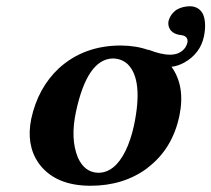

<svg xmlns="http://www.w3.org/2000/svg" viewBox="-20 -591 683 621"><path d="M345.2 -401.9Q262.2 -400.4 225.6 -229Q207 -142.1 231.9 -81.5Q253.4 -33.2 297.9 -32.2Q351.1 -32.2 386.2 -103.5Q402.8 -137.7 413.1 -184.1Q444.8 -334 392.1 -384.3Q372.6 -401.4 345.2 -401.9ZM81.1 -207Q103 -307.1 170.4 -370.1Q251.5 -443.8 370.6 -443.8Q420.9 -443.4 460 -429.2L460.4 -430.2Q501 -414.1 529.8 -414.1Q562.5 -414.1 579.1 -437Q584.5 -445.3 586.4 -454.1Q588.9 -473.1 568.4 -477.1Q530.8 -480.5 524.9 -508.8Q523.9 -516.1 524.9 -522Q531.2 -546.4 552.2 -560.1Q570.8 -570.8 596.2 -570.8Q624.5 -569.3 636.7 -544.9Q648.4 -517.1 639.6 -473.1Q627.9 -418 576.2 -388.7Q555.7 -377.4 534.7 -375Q580.1 -312 560.1 -215.8Q537.6 -109.4 458 -48.8Q456.5 -47.9 456.1 -46.9Q379.4 9.8 272.9 9.8Q156.7 9.8 104 -64.5Q64 -123.5 81.1 -207Z"/></svg>

Font: Linux Libertine Slanted O
Style: Bold Slanted
Weight: 700
Designer: Philipp H. Poll
Foundry: Philipp H. Poll
Version: Version 5.0.0